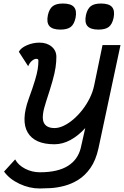

<svg xmlns="http://www.w3.org/2000/svg" viewBox="-20 -1056 704 1090"><path d="M438 -214 464 -329Q424 -285 379.5 -261Q335 -237 289 -237Q177 -237 137.5 -303.5Q98 -370 143 -495Q167 -561 178.5 -599.5Q190 -638 194 -663Q198 -688 198 -712Q198 -717 195.5 -719.5Q193 -722 186 -722Q175 -722 161.5 -711Q148 -700 140 -680L87 -762Q98 -784 132.5 -799Q167 -814 204 -814Q246 -814 273 -791.5Q300 -769 300 -733Q300 -705 295.5 -673.5Q291 -642 278 -596Q265 -550 241 -477Q214 -396 227.5 -362.5Q241 -329 290 -329Q314 -329 341.5 -342Q369 -355 396 -378Q423 -401 447 -431.5Q471 -462 489 -498Q507 -534 515 -573L562 -800H664L539 -214ZM205 14Q147 14 90.5 -12.5Q34 -39 3 -82L66 -151Q84 -118 123 -98Q162 -78 206 -78Q259 -78 299 -87.5Q339 -97 367 -115Q395 -133 412.5 -158Q430 -183 438 -214H539Q524 -146 493.5 -102.5Q463 -59 424 -35Q385 -11 344 -0.5Q303 10 266.5 12Q230 14 205 14ZM539 -888Q494 -888 476.5 -908Q459 -928 468 -971Q476 -1006 495.5 -1021Q515 -1036 553 -1036Q599 -1036 616 -1016Q633 -996 625 -955Q617 -918 597.5 -903Q578 -888 539 -888ZM323 -888Q278 -888 260.5 -908Q243 -928 252 -971Q260 -1006 279.5 -1021Q299 -1036 337 -1036Q383 -1036 400 -1016Q417 -996 409 -955Q401 -918 381.5 -903Q362 -888 323 -888Z"/></svg>

Font: Victor Mono Thin
Style: Italic
Weight: 100
Italic angle: -12°
Monospace: yes
Designer: Rune Bjørnerås
Version: Version 1.561;gftools[0.9.30]